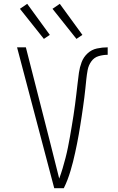

<svg xmlns="http://www.w3.org/2000/svg" viewBox="-20 -982 616 1002"><path d="M263 0H313Q324 -22 332.5 -44.5Q341 -67 348 -90.5Q355 -114 361 -137.5Q367 -161 372 -184.5Q377 -208 382 -232Q387 -256 391 -280Q395 -304 399 -328Q403 -352 406.5 -376Q410 -400 413.5 -424Q417 -448 420 -472Q423 -496 425.5 -520Q428 -544 430.5 -568.5Q433 -593 437.5 -617Q442 -641 456.5 -661.5Q471 -682 494.5 -689Q518 -696 542 -696V-735Q514 -735 486 -729Q458 -723 437 -703.5Q416 -684 406 -657.5Q396 -631 392 -603Q388 -575 385 -547Q382 -519 378.5 -491Q375 -463 371.5 -435Q368 -407 363.5 -379Q359 -351 354.5 -323.5Q350 -296 345 -268Q340 -240 334.5 -212.5Q329 -185 322 -158Q315 -131 307 -104Q299 -77 289 -50Q277 -99 264.5 -147.5Q252 -196 240 -245L115 -735H69ZM379 -779 410 -800 292 -962 254 -936ZM209 -779 240 -800 122 -962 84 -936Z"/></svg>

Font: Iosevka Sparkle Extralight
Style: Regular
Weight: 200
Designer: Belleve Invis
Foundry: Belleve Invis
Version: Version 4.5.0; ttfautohint (v1.8.3)